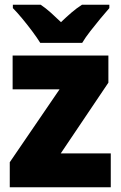

<svg xmlns="http://www.w3.org/2000/svg" viewBox="-20 -837 507 806"><path d="M445 -51H21V-156L230 -462H33V-604H435V-490L235 -193H445ZM149 -657Q136 -678 115.5 -705.5Q95 -733 73 -759.5Q51 -786 34 -803V-817H151Q173 -802 192.5 -784.5Q212 -767 236 -744Q260 -767 281 -785Q302 -803 324 -817H439V-803Q423 -785 401.5 -759Q380 -733 359 -706Q338 -679 325 -657Z"/></svg>

Font: Noto Sans Tamil UI SemiCondensed Black
Style: Regular
Weight: 900
Width: 4
Designer: Jelle Bosma - Monotype Design Team
Foundry: Monotype Imaging Inc.
Version: Version 2.004; ttfautohint (v1.8.4.7-5d5b)